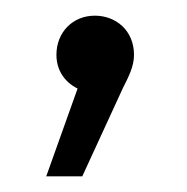

<svg xmlns="http://www.w3.org/2000/svg" viewBox="-20 -112 239 245"><path d="M101 -92C73 -92 52 -71 52 -42C52 -24 61 -8 79 1L39 113H85L137 0C144 -14 151 -27 151 -42C151 -73 128 -92 101 -92Z"/></svg>

Font: Juman Normal
Style: Regular
Weight: 300
Designer: Bandar Raffah (Arabic) Julieta Ulanovsky (Latin)
Foundry: Caramella
Version: Version 5.022;PS 005.022;hotconv 1.0.88;makeotf.lib2.5.64775